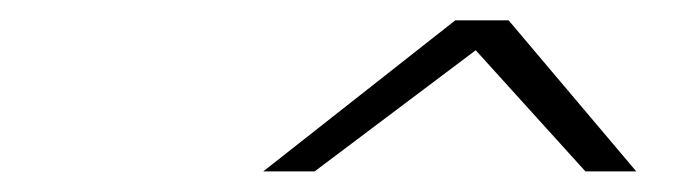

<svg xmlns="http://www.w3.org/2000/svg" viewBox="-20 -640 682 188"><path d="M237.8 -472.2 425.8 -620.1H478L603 -472.2H553.2L445.8 -590.8L288.1 -472.2Z"/></svg>

Font: CMU Bright
Style: Oblique
Weight: 500
Italic angle: -12°
Version: Version 0.7.0